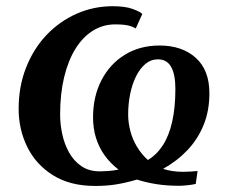

<svg xmlns="http://www.w3.org/2000/svg" viewBox="-20 -588 724 618"><path d="M286 10.5Q205.5 10.5 150.5 -24Q95.5 -58.5 67.8 -115Q40 -171.5 40 -237.5Q40 -309.5 63.8 -370Q87.5 -430.5 129.2 -474.8Q171 -519 226 -543.5Q281 -568 343 -568Q383 -568 407 -559.2Q431 -550.5 438 -543L417 -496.5Q410 -500.5 401.5 -503.5Q393 -506.5 381 -508Q369 -509.5 350.5 -509.5Q312 -509.5 279.5 -489.5Q247 -469.5 223.2 -431.5Q199.5 -393.5 186.5 -339.8Q173.5 -286 173.5 -219Q173.5 -189 180.2 -157Q187 -125 202 -97.8Q217 -70.5 241.5 -53.5Q266 -36.5 301 -36.5Q311.5 -36.5 327.2 -37.5Q343 -38.5 361.5 -42Q334.5 -63 316.2 -88.8Q298 -114.5 288.8 -144.8Q279.5 -175 279.5 -210Q279.5 -278 306.8 -330.2Q334 -382.5 382.2 -412Q430.5 -441.5 493.5 -441.5Q566 -441.5 610 -402Q654 -362.5 654 -288Q654 -231.5 635.5 -186Q617 -140.5 583.8 -105.2Q550.5 -70 505 -44.5Q518.5 -40 534.5 -37.5Q550.5 -35 568.5 -35Q579 -35 593.2 -35.8Q607.5 -36.5 616 -37.5L610 4Q602.5 6 585.8 8Q569 10 556 10Q516 10 482.2 4.5Q448.5 -1 421 -10Q387 0 356 5.2Q325 10.5 286 10.5ZM488.5 -397Q465.5 -397 447.8 -382Q430 -367 417.5 -341.5Q405 -316 398.8 -284.5Q392.5 -253 392.5 -219.5Q392.5 -193.5 399.5 -166.5Q406.5 -139.5 420.8 -115.8Q435 -92 456 -73Q484.5 -90 504.2 -120.5Q524 -151 534.2 -196.2Q544.5 -241.5 544.5 -302Q544.5 -348.5 530.8 -372.8Q517 -397 488.5 -397Z"/></svg>

Font: Merriweather 20pt SemiBold
Style: Italic
Weight: 600
Italic angle: -7.8°
Version: Version 2.101